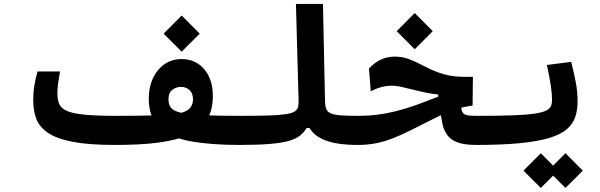

<svg xmlns="http://www.w3.org/2000/svg" viewBox="-20 -713 2970 951"><path d="M548.3 4.9Q417 4.9 336.7 -11.2Q256.3 -27.3 214.8 -56.9Q173.3 -86.4 158.9 -127Q144.5 -167.5 144.5 -216.8Q144.5 -254.4 150.1 -289.1Q155.8 -323.7 166 -358.9H277.3Q271 -323.2 267.6 -298.6Q264.2 -273.9 264.2 -251Q264.2 -220.2 272.9 -198.7Q281.7 -177.2 310.5 -164.1Q339.4 -150.9 398.4 -145Q457.5 -139.2 558.1 -139.2Q615.2 -139.2 667.7 -139.9Q720.2 -140.6 764.4 -142.6Q808.6 -144.5 841.1 -148.4Q873.5 -152.3 890.1 -158.2Q914.6 -167 925.3 -183.8Q936 -200.7 936 -219.7Q936 -251.5 918.5 -267.1Q900.9 -282.7 876.5 -282.7Q852.1 -282.7 833.3 -267.8Q814.5 -252.9 814.5 -220.7Q814.5 -195.3 826.7 -179.4Q838.9 -163.6 875.2 -154.8Q911.6 -146 983.2 -142.6Q1054.7 -139.2 1172.9 -139.2Q1200.2 -139.2 1212.9 -117.4Q1225.6 -95.7 1225.6 -68.4Q1225.6 -37.6 1209.5 -16.4Q1193.4 4.9 1164.6 4.9Q1026.4 4.9 925.8 -12.9Q825.2 -30.8 771 -80.6Q716.8 -130.4 716.8 -225.1Q716.8 -280.8 737.3 -325Q757.8 -369.1 794.4 -394.8Q831.1 -420.4 879.9 -420.4Q948.2 -420.4 991.2 -370.6Q1034.2 -320.8 1034.2 -237.8Q1034.2 -171.4 1008.8 -126.5Q983.4 -81.5 925.8 -51.3Q895.5 -35.2 855.7 -24.4Q815.9 -13.7 767.8 -7.1Q719.7 -0.5 664.6 2.2Q609.4 4.9 548.3 4.9ZM879.9 -457 790.5 -546.4 879.9 -636.2 969.2 -546.4Z M1166 4.9Q1151.9 4.9 1144.8 -12.5Q1137.7 -29.8 1137.7 -70.8Q1137.7 -110.4 1147.5 -124.8Q1157.2 -139.2 1171.9 -139.2Q1255.4 -139.2 1309.1 -140.9Q1362.8 -142.6 1393.8 -147.2Q1424.8 -151.9 1438.7 -160.4Q1452.6 -168.9 1456.1 -182.4Q1459.5 -195.8 1459 -214.8L1445.8 -693.4H1579.6L1589.8 -214.4Q1590.3 -190.4 1595.2 -175.5Q1600.1 -160.6 1616.2 -152.6Q1632.3 -144.5 1666 -141.8Q1699.7 -139.2 1757.8 -139.2Q1794.4 -139.2 1794.4 -75.7Q1794.4 -34.2 1782 -14.6Q1769.5 4.9 1752 4.9Q1700.2 4.9 1656.7 -1.5Q1613.3 -7.8 1580.1 -22.5Q1546.9 -37.1 1525.9 -61.3Q1504.9 -85.4 1498 -121.1L1547.4 -158.2L1538.6 -79.1H1499Q1485.8 -57.1 1465.6 -41Q1445.3 -24.9 1409.7 -14.9Q1374 -4.9 1315.2 0Q1256.3 4.9 1166 4.9Z M2337.9 4.9Q2281.7 4.9 2248 -7.1Q2214.4 -19 2196.5 -42.5Q2178.7 -65.9 2171.4 -99.9Q2164.1 -133.8 2160.2 -177.7L2261.2 -209.5Q2262.7 -185.1 2265.9 -170.9Q2269 -156.7 2277.1 -149.9Q2285.2 -143.1 2301 -141.1Q2316.9 -139.2 2343.8 -139.2Q2356.4 -139.2 2364.5 -127Q2372.6 -114.7 2376.5 -97.9Q2380.4 -81.1 2380.4 -65.9Q2380.4 -24.4 2367.9 -9.8Q2355.5 4.9 2337.9 4.9ZM1752 4.9Q1739.3 4.9 1731.4 -12.9Q1723.6 -30.8 1723.6 -72.3Q1723.6 -111.3 1733.4 -125.2Q1743.2 -139.2 1759.3 -139.2Q1804.7 -139.2 1849.4 -144.8Q1894 -150.4 1942.4 -162.6Q1990.7 -174.8 2046.9 -194.8Q2080.6 -207 2108.2 -218Q2135.7 -229 2161.6 -238.5Q2187.5 -248 2214.8 -255.4L2216.3 -224.6L2150.4 -218.8V-245.1Q2121.6 -247.6 2088.9 -254.4Q2056.2 -261.2 2019.5 -270.5Q1985.4 -279.3 1963.1 -283.9Q1940.9 -288.6 1921.9 -288.6Q1895 -288.6 1868.7 -281.7Q1842.3 -274.9 1816.4 -260.3L1807.6 -374Q1836.4 -404.3 1868.2 -418.5Q1899.9 -432.6 1934.1 -432.6Q1975.1 -432.6 2010 -418.7Q2044.9 -404.8 2078.6 -386.5Q2112.3 -368.2 2149.9 -354.5Q2179.7 -343.8 2205.6 -338.9Q2231.4 -334 2259.3 -333Q2287.1 -332 2322.3 -332.5L2320.8 -190.4Q2279.8 -184.6 2246.3 -174.3Q2212.9 -164.1 2181.4 -150.1Q2149.9 -136.2 2114.7 -118.2Q2057.6 -89.4 2011.7 -66.4Q1965.8 -43.5 1924.8 -27.6Q1883.8 -11.7 1842 -3.4Q1800.3 4.9 1752 4.9ZM2034.2 -469.2 1944.8 -558.6 2034.2 -648.4 2123.5 -558.6Z M2337.9 4.9Q2323.7 4.9 2316.7 -13.2Q2309.6 -31.2 2309.6 -75.7Q2309.6 -115.2 2320.6 -127.2Q2331.5 -139.2 2343.8 -139.2Q2448.2 -139.2 2516.4 -141.6Q2584.5 -144 2624.5 -149.7Q2664.6 -155.3 2683.8 -164.6Q2703.1 -173.8 2708.7 -187Q2714.4 -200.2 2714.4 -218.3Q2714.4 -247.6 2708 -290Q2701.7 -332.5 2689 -391.1L2809.1 -406.7Q2824.2 -347.2 2832.5 -302.2Q2840.8 -257.3 2840.8 -211.4Q2840.8 -168.5 2829.3 -133.8Q2817.9 -99.1 2787.6 -73Q2757.3 -46.9 2700.9 -29.8Q2644.5 -12.7 2555.7 -3.9Q2466.8 4.9 2337.9 4.9ZM2780.8 217.8 2694.8 132.3 2780.8 45.9 2866.7 132.3ZM2658.7 217.8 2572.8 132.3 2658.7 45.9 2744.6 132.3Z"/></svg>

Font: Cascadia Code
Style: Regular
Weight: 400
Monospace: yes
Designer: Aaron Bell
Foundry: Saja Typeworks
Version: Version 2106.017